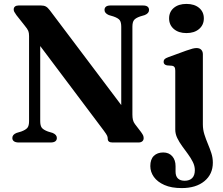

<svg xmlns="http://www.w3.org/2000/svg" viewBox="-20 -728 1138 981"><path d="M270.5 -23Q270.5 -12.5 263.2 -6.5Q256 -0.5 240 0H74Q58.5 -0.5 50.8 -6.5Q43 -12.5 43 -23Q43 -40.5 65 -49L88.5 -56Q111.5 -64.5 120 -75Q128.5 -85.5 128.5 -109V-544Q128.5 -560 124.5 -570Q120.5 -580 106 -597.5L64 -650.5Q56 -661.5 53 -667.5Q50 -673.5 50 -679.5Q50 -689.5 56.8 -694.8Q63.5 -700 75 -700H189.5Q204.5 -700 214.2 -694.8Q224 -689.5 234.5 -675.5L623 -160L599.5 -102V-591Q599.5 -614 591.8 -624.8Q584 -635.5 559.5 -644L536 -651Q514 -660.5 514 -677Q514 -688 521.5 -694Q529 -700 544.5 -700H710.5Q726.5 -700 734 -694Q741.5 -688 741.5 -677Q741.5 -660 719.5 -651L696 -644Q673 -636 664.8 -625.5Q656.5 -615 656.5 -591V-143Q656.5 -127 659.2 -115.5Q662 -104 669.5 -94L700.5 -53.5Q709.5 -41 711.8 -34.8Q714 -28.5 714 -22Q714 -12 707 -6Q700 0 687.5 0H554.5Q530.5 0 530.5 -19Q530.5 -27 527.5 -34.2Q524.5 -41.5 510 -61L138 -556L185.5 -589V-109Q185.5 -86.5 193.2 -75.8Q201 -65 225 -56L248.5 -49Q270.5 -40 270.5 -23ZM1016.5 -92.5Q1016.5 -66 1024.2 -41.5Q1032 -17 1042 6.8Q1052 30.5 1059.8 54.2Q1067.5 78 1067.5 103Q1067.5 162 1024.5 197.5Q981.5 233 908.5 233Q855.5 233 820 217.2Q784.5 201.5 766.2 176Q748 150.5 748 120.5Q748 86 766 68.5Q784 51 814 51Q843 51 860 70.2Q877 89.5 877 121V149Q877 172 889 183.8Q901 195.5 923.5 195.5Q948.5 195.5 962 181.8Q975.5 168 975.5 141.5Q975.5 120 965.2 99.5Q955 79 940.2 59Q925.5 39 910.8 18.8Q896 -1.5 885.8 -22.5Q875.5 -43.5 875.5 -66V-366.5Q875.5 -379.5 871.8 -385Q868 -390.5 859.5 -392L833 -394Q824 -396 820 -400.5Q816 -405 816 -412Q816 -420.5 820.8 -425.5Q825.5 -430.5 839 -435.5L932 -469.5Q952 -476.5 963.5 -479.5Q975 -482.5 984 -482.5Q1000 -482.5 1008.2 -473.8Q1016.5 -465 1016.5 -451ZM932.5 -559Q892.5 -559 868.2 -579.8Q844 -600.5 844 -634Q844 -667.5 868.2 -687.8Q892.5 -708 932.5 -708Q973 -708 997.2 -687.8Q1021.5 -667.5 1021.5 -634Q1021.5 -600.5 997.2 -579.8Q973 -559 932.5 -559Z"/></svg>

Font: Fraunces SemiBold
Style: Regular
Weight: 600
Version: Version 1.000;[b76b70a41]